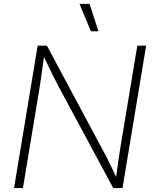

<svg xmlns="http://www.w3.org/2000/svg" viewBox="-20 -961 787 981"><path d="M51.8 0 172.4 -727.5H219.7L500.5 -203.1Q512.7 -181.6 525.6 -155.8Q538.6 -129.9 552.2 -101.6Q565.9 -73.2 579.6 -43.9L571.3 -42Q575.2 -70.8 579.1 -99.9Q583 -128.9 587.2 -156.5Q591.3 -184.1 595.2 -208L681.6 -727.5H726.6L606 0H558.6L286.1 -506.3Q272.9 -530.8 259.3 -557.9Q245.6 -585 230.7 -615.7Q215.8 -646.5 198.7 -683.1L207 -685.5Q201.7 -649.4 197.3 -617.4Q192.9 -585.4 189 -557.6Q185.1 -529.8 181.2 -506.8L97.2 0ZM444.3 -801.3 386.2 -941.4H437.5L482.9 -801.3Z"/></svg>

Font: Inter 20pt ExtraLight
Style: Italic
Weight: 250
Italic angle: -9.3988°
Version: Version 4.001;git-66647c0bb